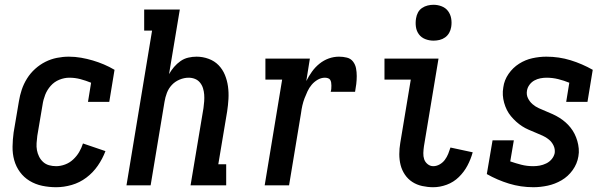

<svg xmlns="http://www.w3.org/2000/svg" viewBox="-20 -775 2540 803"><path d="M215 8Q185 8 156.5 2Q128 -4 104 -18.5Q80 -33 63.5 -55.5Q47 -78 39.5 -105Q32 -132 32.5 -162Q33 -192 37 -221L59 -351Q63 -376 71 -400Q79 -424 93 -446.5Q107 -469 127 -487Q147 -505 170 -516.5Q193 -528 218 -533Q243 -538 268 -538Q294 -538 319.5 -533.5Q345 -529 368.5 -522Q392 -515 414.5 -505.5Q437 -496 459 -483L437 -349H348L361 -429Q339 -438 316.5 -444Q294 -450 270 -450Q249 -450 228 -441.5Q207 -433 192 -416Q177 -399 169 -378.5Q161 -358 158 -337L136 -207Q134 -192 133 -176.5Q132 -161 134.5 -147Q137 -133 143.5 -120Q150 -107 160.5 -97.5Q171 -88 185 -84Q199 -80 215 -80Q233 -80 252 -87Q271 -94 286 -108Q301 -122 311 -139Q321 -156 327 -175L421 -143Q409 -111 389 -82Q369 -53 341 -32Q313 -11 280 -1.5Q247 8 215 8Z M509 0 616 -647H583V-735H732L687 -465Q696 -481 708 -495Q720 -509 735 -519.5Q750 -530 767.5 -534Q785 -538 802 -538Q828 -538 852.5 -529Q877 -520 894 -502.5Q911 -485 920.5 -462Q930 -439 933.5 -413.5Q937 -388 935.5 -361.5Q934 -335 930 -309L893 -88H926V0H777L831 -323Q833 -337 834 -351.5Q835 -366 834 -379.5Q833 -393 829 -406Q825 -419 816.5 -429.5Q808 -440 795.5 -445Q783 -450 769 -450Q750 -450 731 -442Q712 -434 698.5 -419.5Q685 -405 678 -386.5Q671 -368 668 -349L610 0Z M1087 0 1160 -442H1090V-530H1276L1261 -436Q1271 -456 1284.5 -475Q1298 -494 1316 -508.5Q1334 -523 1355 -530.5Q1376 -538 1398 -538Q1415 -538 1431 -534Q1447 -530 1456.5 -517.5Q1466 -505 1469 -489.5Q1472 -474 1472 -457Q1472 -440 1470 -423.5Q1468 -407 1465 -391H1363Q1365 -397 1365.5 -403.5Q1366 -410 1366 -417Q1366 -424 1365 -430Q1364 -436 1361 -441Q1358 -446 1351.5 -448Q1345 -450 1339 -450Q1323 -450 1308.5 -441.5Q1294 -433 1283.5 -420.5Q1273 -408 1266 -393Q1259 -378 1253.5 -363.5Q1248 -349 1244.5 -333.5Q1241 -318 1239 -302L1189 0Z M1792 8Q1769 8 1746 3Q1723 -2 1704.5 -14Q1686 -26 1673.5 -44.5Q1661 -63 1655.5 -84.5Q1650 -106 1650 -130Q1650 -154 1654 -177L1698 -442H1588V-530H1814L1753 -163Q1751 -149 1750.5 -135Q1750 -121 1754 -109Q1758 -97 1768.5 -88.5Q1779 -80 1792 -80Q1806 -80 1819 -87.5Q1832 -95 1840.5 -106.5Q1849 -118 1854.5 -131.5Q1860 -145 1864 -158L1957 -138Q1949 -109 1935 -82.5Q1921 -56 1899 -34.5Q1877 -13 1848.5 -2.5Q1820 8 1792 8ZM1793 -605Q1775 -605 1758.5 -611.5Q1742 -618 1732 -631.5Q1722 -645 1719.5 -662.5Q1717 -680 1720 -698Q1722 -711 1728 -722.5Q1734 -734 1745 -741.5Q1756 -749 1768.5 -752Q1781 -755 1793 -755Q1811 -755 1827.5 -748.5Q1844 -742 1854 -728.5Q1864 -715 1867 -697.5Q1870 -680 1867 -662Q1865 -649 1858.5 -637.5Q1852 -626 1841.5 -618.5Q1831 -611 1818.5 -608Q1806 -605 1793 -605Z M2211 8Q2158 8 2109 -7Q2060 -22 2016 -47L2040 -188H2129L2114 -100Q2137 -92 2160.5 -86Q2184 -80 2210 -80Q2224 -80 2237.5 -82.5Q2251 -85 2264.5 -91.5Q2278 -98 2287.5 -109.5Q2297 -121 2300 -135Q2302 -152 2295 -166.5Q2288 -181 2276 -191Q2264 -201 2249.5 -207.5Q2235 -214 2220.5 -220Q2206 -226 2191 -232.5Q2176 -239 2163 -247.5Q2150 -256 2138.5 -266.5Q2127 -277 2117 -289Q2107 -301 2100 -315Q2093 -329 2088.5 -345Q2084 -361 2083 -377Q2082 -393 2085 -410Q2089 -440 2107 -466Q2125 -492 2151 -508.5Q2177 -525 2206.5 -531.5Q2236 -538 2265 -538Q2318 -538 2366.5 -523Q2415 -508 2459 -483L2437 -349H2348L2361 -429Q2339 -438 2315 -444Q2291 -450 2266 -450Q2253 -450 2240 -447.5Q2227 -445 2215 -438.5Q2203 -432 2194.5 -420.5Q2186 -409 2184 -396Q2181 -379 2188 -364.5Q2195 -350 2207 -339.5Q2219 -329 2233.5 -322.5Q2248 -316 2262.5 -310Q2277 -304 2291.5 -297.5Q2306 -291 2319.5 -282.5Q2333 -274 2344.5 -264Q2356 -254 2366 -241.5Q2376 -229 2383 -215Q2390 -201 2394.5 -185.5Q2399 -170 2400.5 -153.5Q2402 -137 2399 -121Q2394 -90 2375 -63.5Q2356 -37 2328.5 -21Q2301 -5 2270.5 1.5Q2240 8 2211 8Z"/></svg>

Font: Iosevka Slab Semibold
Style: Italic
Weight: 600
Italic angle: -9°
Monospace: yes
Designer: Belleve Invis
Foundry: Belleve Invis
Version: Version 11.1.1; ttfautohint (v1.8.3)